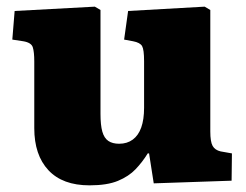

<svg xmlns="http://www.w3.org/2000/svg" viewBox="-20 -543 740 577"><path d="M249 14Q168 14 125.5 -31.5Q83 -77 83 -158V-358Q83 -387 78.5 -401Q74 -415 50 -419L17 -424L24 -510L265 -523L282 -513V-201Q282 -167 287.5 -147.5Q293 -128 305.5 -119.5Q318 -111 338 -111Q362 -111 379 -123.5Q396 -136 404.5 -160Q413 -184 413 -219V-359Q413 -394 407 -404.5Q401 -415 380 -419L353 -424L365 -510L595 -523L612 -513V-148Q612 -117 619 -104.5Q626 -92 643 -88L677 -82L676 0L442 8L428 -82H424Q408 -56 387.5 -34.5Q367 -13 334.5 0.5Q302 14 249 14Z"/></svg>

Font: Literata 18pt ExtraBold
Style: Regular
Weight: 800
Designer: Latin by Veronika Burian and Jose Scaglione. Greek by Irene Vlachou. Cyrillic by Vera Evstafieva.
Foundry: TypeTogether
Version: Version 3.103;gftools[0.9.29]